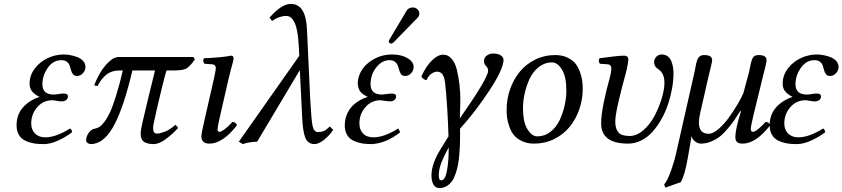

<svg xmlns="http://www.w3.org/2000/svg" viewBox="-20 -718 4269 973"><path d="M138.2 -92.8Q138.2 -60.5 157.5 -41.3Q176.8 -22 209 -22Q263.7 -22 335 -66.9Q345.2 -60.1 345.2 -47.9Q315.4 -24.4 275.1 -6.1Q234.9 12.2 203.1 12.2Q181.2 12.2 163.1 10.3Q145 8.3 126 2.2Q106.9 -3.9 93.8 -13.9Q80.6 -23.9 72.3 -41.5Q64 -59.1 64 -83Q64 -136.2 95.5 -172.6Q127 -209 180.2 -227.1Q156.2 -238.8 143.1 -254.4Q129.9 -270 129.9 -293.9Q129.9 -336.4 156.5 -371.1Q183.1 -405.8 222.4 -423.8Q261.7 -441.9 303.2 -441.9Q318.4 -441.9 335.9 -438.7Q353.5 -435.5 371.6 -428.7Q389.6 -421.9 401.4 -408.9Q413.1 -396 413.1 -378.9Q413.1 -361.3 400.4 -347.2Q387.7 -333 370.1 -333Q357.4 -333 350.3 -341.3Q343.3 -349.6 340.1 -361.3Q336.9 -373 333.3 -384.8Q329.6 -396.5 319.1 -404.8Q308.6 -413.1 291 -413.1Q249 -413.1 221.9 -374Q194.8 -335 194.8 -291Q194.8 -238.8 252.9 -238.8Q260.7 -238.8 277.3 -241.5Q293.9 -244.1 301.8 -244.1Q324.2 -244.1 324.2 -230Q324.2 -217.3 314.9 -210.7Q305.7 -204.1 292 -204.1Q283.7 -204.1 268.1 -207Q252.4 -210 245.1 -210Q199.2 -210 168.7 -174.8Q138.2 -139.6 138.2 -92.8Z M959.5 -429.2 967.8 -417Q940.4 -378.4 922.4 -369.6Q904.3 -360.8 856.4 -360.8H823.7Q811 -320.3 779.8 -187Q775.4 -166 761.7 -106Q755.9 -83 755.9 -67.9Q755.9 -41 775.9 -41Q790.5 -41 816.2 -51Q841.8 -61 869.6 -85.9Q871.6 -83.5 876.2 -77.9Q880.9 -72.3 882.8 -69.8Q854.5 -38.6 820.3 -13.2Q786.1 12.2 757.8 12.2Q727.1 12.2 710 1Q692.9 -10.3 692.9 -40Q692.9 -58.1 700.7 -91.8Q723.6 -192.4 765.6 -360.8H650.9Q608.9 -181.6 561.3 -89.4Q513.7 2.9 452.6 11.2Q448.7 12.2 440.4 12.2Q431.2 12.2 423.8 6.6Q416.5 1 416.5 -11.2Q416.5 -14.2 418.5 -22Q423.3 -38.1 434.1 -50.5Q444.8 -63 459.5 -65.9Q460.4 -65.9 462.2 -66.4Q463.9 -66.9 464.8 -66.9Q475.6 -69.8 484.6 -75.4Q493.7 -81.1 508.5 -99.9Q523.4 -118.7 537.1 -148.2Q550.8 -177.7 568.1 -232.7Q585.4 -287.6 602.5 -360.8H585.4Q546.4 -360.8 520.3 -340.6Q494.1 -320.3 474.6 -282.2Q471.7 -282.7 466.1 -283.7Q460.4 -284.7 457.5 -285.2Q468.8 -316.9 487.8 -349.1Q506.8 -381.3 532.5 -405.3Q558.1 -429.2 580.6 -429.2H600.6Z M1138.7 -319.8 1093.8 -124Q1082.5 -74.2 1082.5 -64Q1082.5 -49.8 1091.8 -49.8Q1100.6 -49.8 1119.9 -64.2Q1139.2 -78.6 1157.7 -100.1Q1174.8 -100.1 1180.7 -83Q1108.4 9.8 1041.5 9.8Q1000.5 9.8 1000.5 -27.8Q1000.5 -43 1017.6 -115.2L1064.5 -320.8Q1073.7 -364.7 1073.7 -371.1Q1073.7 -390.6 1055.7 -392.1L1015.6 -395Q1004.9 -411.6 1014.6 -422.9Q1107.4 -426.8 1151.4 -436Q1163.6 -436 1163.6 -420.9Q1163.6 -415 1160.6 -404.1Q1157.7 -393.1 1151.1 -369.4Q1144.5 -345.7 1138.7 -319.8Z M1668.5 -60.1Q1648.9 -30.3 1621.6 -9Q1594.2 12.2 1574.2 12.2Q1540.5 12.2 1527.3 -20Q1514.2 -52.2 1511.2 -126L1499.5 -362.8L1283.2 0Q1240.2 1.5 1210.4 12.2L1190.4 0L1496.6 -435.1L1494.6 -478Q1492.2 -527.3 1485.6 -560.8Q1479 -594.2 1469.5 -609.9Q1460 -625.5 1450.9 -631.3Q1441.9 -637.2 1430.7 -637.2Q1395 -637.2 1358.4 -611.8Q1356.9 -614.3 1346.2 -628.9Q1406.7 -698.2 1453.6 -698.2Q1530.3 -698.2 1535.6 -568.8L1552.2 -213.9Q1557.6 -109.9 1564.2 -79.3Q1570.8 -48.8 1591.3 -48.8Q1608.4 -48.8 1620.8 -54Q1633.3 -59.1 1651.4 -77.1Z M1801.3 -92.8Q1801.3 -61 1819.8 -41.5Q1838.4 -22 1872.1 -22Q1926.8 -22 1998 -66.9Q1999.5 -64 2003.2 -57.4Q2006.8 -50.8 2008.3 -47.9Q1939.5 6.8 1866.2 12.2Q1844.2 12.2 1826.2 10.3Q1808.1 8.3 1789.1 2.2Q1770 -3.9 1756.8 -13.9Q1743.7 -23.9 1735.4 -41.5Q1727.1 -59.1 1727.1 -83Q1727.1 -104 1732.9 -124Q1738.8 -144 1751.7 -163.6Q1764.6 -183.1 1787.8 -199.7Q1811 -216.3 1843.3 -227.1Q1815.4 -240.2 1804.2 -256.3Q1793 -272.5 1793 -301.8Q1799.3 -363.8 1850.8 -402.8Q1902.3 -441.9 1966.3 -441.9Q2014.2 -441.9 2045.2 -423.3Q2076.2 -404.8 2076.2 -378.9Q2076.2 -361.3 2063.5 -347.2Q2050.8 -333 2033.2 -333Q2025.4 -333 2020 -335.7Q2014.6 -338.4 2011 -344.2Q2007.3 -350.1 2005.6 -355Q2003.9 -359.9 2001.2 -369.1Q1998.5 -378.4 1997.1 -382.8Q1985.8 -413.1 1954.1 -413.1Q1916 -413.1 1887 -376.7Q1857.9 -340.3 1857.9 -291Q1857.9 -238.8 1916 -238.8Q1916.5 -238.8 1927.5 -240Q1938.5 -241.2 1950.4 -242.7Q1962.4 -244.1 1964.8 -244.1Q1987.3 -244.1 1987.3 -230Q1987.3 -225.1 1985.6 -220Q1983.9 -214.8 1976.1 -209.5Q1968.3 -204.1 1955.1 -204.1Q1952.1 -204.1 1936.5 -206.3Q1920.9 -208.5 1915 -209Q1912.1 -210 1908.2 -210Q1862.3 -210 1831.8 -175Q1801.3 -140.1 1801.3 -92.8ZM2040 -663.1Q2050.3 -680.2 2072.3 -680.2Q2085.9 -680.2 2095.5 -670.9Q2105 -661.6 2105 -648.9Q2105 -644 2104 -642.1Q2102.1 -632.8 2095.2 -627L1976.1 -504.9Q1968.3 -497.1 1962.9 -497.1Q1957.5 -497.1 1953.9 -500.2Q1950.2 -503.4 1950.2 -507.8V-509.8L1951.2 -511.2Q1951.2 -511.7 1951.7 -512.9Q1952.1 -514.2 1952.1 -515.1Q1954.1 -519 1955.1 -520L2028.3 -643.1Q2030.3 -646 2040 -663.1Z M2203.6 170.9Q2203.6 195.8 2215.8 195.8Q2236.3 195.8 2245.1 146.7Q2253.9 97.7 2253.9 38.1V28.8Q2228.5 75.7 2216.1 108.2Q2203.6 140.6 2203.6 170.9ZM2166.5 171.9Q2166.5 111.3 2213.9 36.1L2252.9 -26.9Q2248 -181.2 2235.8 -296.9Q2229.5 -355 2195.8 -355Q2181.2 -355 2166 -344.2Q2150.9 -333.5 2141.6 -312Q2134.3 -312 2125.2 -318.8Q2116.2 -325.7 2115.7 -332Q2140.6 -384.3 2169.7 -412.6Q2198.7 -440.9 2226.6 -440.9Q2251 -440.9 2268.6 -420.4Q2286.1 -399.9 2294.7 -366.5Q2303.2 -333 2308.3 -290.5Q2313.5 -248 2312.7 -204.1Q2312 -160.2 2310.5 -118.2Q2453.6 -323.2 2453.6 -358.9Q2453.6 -374 2443.1 -383.5Q2432.6 -393.1 2432.6 -409.2Q2432.6 -425.8 2446.8 -436.3Q2460.9 -446.8 2478.5 -446.8Q2504.9 -446.8 2518.3 -437Q2531.7 -427.2 2531.7 -415Q2531.7 -368.2 2460 -259.3Q2388.2 -150.4 2311.5 -65.9V-36.1Q2311.5 -9.8 2311 10.5Q2310.5 30.8 2308.1 60.5Q2305.7 90.3 2301.8 112.5Q2297.9 134.8 2290 158.9Q2282.2 183.1 2271.5 198.7Q2260.7 214.4 2244.4 224.6Q2228 234.9 2207.5 234.9Q2186.5 234.9 2176.5 217Q2166.5 199.2 2166.5 171.9Z M2778.3 -401.9Q2740.7 -401.9 2710.9 -378.7Q2681.2 -355.5 2664.3 -319.3Q2647.5 -283.2 2638.9 -244.6Q2630.4 -206.1 2630.4 -169.9Q2630.4 -98.6 2653.1 -62.7Q2675.8 -26.9 2702.1 -26.9Q2739.7 -26.9 2769.5 -50Q2799.3 -73.2 2816.2 -109.4Q2833 -145.5 2841.6 -184.1Q2850.1 -222.7 2850.1 -258.8Q2850.1 -330.1 2827.4 -366Q2804.7 -401.9 2778.3 -401.9ZM2687 9.8Q2650.9 9.8 2624 -3.4Q2597.2 -16.6 2583 -34.9Q2568.8 -53.2 2560.3 -78.9Q2551.8 -104.5 2549.6 -123.3Q2547.4 -142.1 2547.4 -162.1Q2547.4 -215.8 2564.9 -265.9Q2582.5 -315.9 2613.8 -354.2Q2645 -392.6 2691.9 -415.8Q2738.8 -439 2793.5 -439Q2829.6 -439 2856.4 -425.8Q2883.3 -412.6 2897.5 -394.3Q2911.6 -376 2920.2 -350.3Q2928.7 -324.7 2930.9 -305.9Q2933.1 -287.1 2933.1 -267.1Q2933.1 -213.4 2915.5 -163.3Q2897.9 -113.3 2866.7 -75Q2835.4 -36.6 2788.6 -13.4Q2741.7 9.8 2687 9.8Z M3393.1 -346.2Q3393.1 -310.5 3386 -270.5Q3378.9 -230.5 3365.7 -190.7Q3352.5 -150.9 3332.3 -114.7Q3312 -78.6 3287.4 -50.8Q3262.7 -22.9 3230.5 -6.6Q3198.2 9.8 3163.1 9.8Q3026.4 9.8 3026.4 -92.8Q3026.4 -133.8 3039.8 -199.5Q3053.2 -265.1 3069.3 -320.8Q3078.1 -352.1 3078.1 -372.1Q3078.1 -379.9 3073.5 -385.7Q3068.8 -391.6 3060.1 -392.1Q3053.7 -392.6 3040 -393.6Q3026.4 -394.5 3020 -395Q3009.3 -411.6 3019 -422.9Q3029.8 -424.3 3052.5 -427.2Q3075.2 -430.2 3087.4 -431.6Q3099.6 -433.1 3115.7 -434.6Q3131.8 -436 3143.1 -436Q3164.1 -436 3164.1 -415Q3164.1 -390.1 3138.2 -297.9Q3137.2 -293.9 3129.6 -264.9Q3122.1 -235.8 3118.4 -220Q3114.7 -204.1 3109.1 -178.5Q3103.5 -152.8 3100.8 -133.8Q3098.1 -114.7 3098.1 -101.1Q3098.1 -64.9 3114 -46.9Q3129.9 -28.8 3170.9 -28.8Q3206.5 -28.8 3240.5 -58.3Q3274.4 -87.9 3296.9 -130.4Q3319.3 -172.9 3333.3 -218.8Q3347.2 -264.6 3347.2 -298.8Q3347.2 -318.8 3342.3 -332Q3336.9 -349.6 3325.2 -359.9Q3321.8 -363.3 3314.5 -368.7Q3307.1 -374 3304.2 -377Q3294.9 -388.2 3294.9 -401.9Q3294.9 -418.9 3305.9 -430.4Q3316.9 -441.9 3334 -441.9Q3351.1 -441.9 3363.5 -432.6Q3376 -423.3 3382.1 -408Q3388.2 -392.6 3390.6 -377.4Q3393.1 -362.3 3393.1 -346.2Z M3406.7 57.1 3500.5 -356.9Q3502 -363.8 3504.2 -376Q3506.3 -388.2 3507.8 -395.5Q3509.3 -402.8 3512.7 -412.1Q3516.1 -421.4 3520 -426.5Q3523.9 -431.6 3530.8 -435.3Q3537.6 -439 3546.9 -439Q3569.8 -439 3579.3 -432.4Q3588.9 -425.8 3588.9 -412.1Q3588.9 -407.7 3585.4 -392.3Q3582 -377 3577.4 -358.9Q3572.8 -340.8 3571.8 -335.9L3528.8 -147Q3503.4 -40 3571.8 -40Q3592.8 -40 3620.8 -64Q3648.9 -87.9 3673.6 -122.1Q3698.2 -156.2 3718 -189.9Q3737.8 -223.6 3747.6 -247.1L3776.9 -356.9Q3778.8 -364.7 3781.5 -379.6Q3784.2 -394.5 3786.4 -402.8Q3788.6 -411.1 3792.7 -420.7Q3796.9 -430.2 3804.4 -434.6Q3812 -439 3822.8 -439Q3845.7 -439 3855.2 -432.4Q3864.7 -425.8 3864.7 -412.1Q3864.7 -406.7 3862.5 -396.2Q3860.4 -385.7 3856.7 -371.8Q3853 -357.9 3851.6 -352.1L3795.9 -124Q3784.7 -74.2 3784.7 -66.9Q3784.7 -49.8 3794.9 -49.8Q3806.2 -49.8 3826.7 -67.6Q3847.2 -85.4 3859.9 -100.1Q3877 -100.1 3882.8 -83Q3810.5 9.8 3743.7 9.8Q3722.7 9.8 3714.6 1.2Q3706.5 -7.3 3706.5 -22.9Q3706.5 -62.5 3734.9 -153.8L3731.9 -155.8Q3713.4 -127 3701.7 -109.6Q3689.9 -92.3 3668.5 -66.7Q3647 -41 3628.7 -26.6Q3610.4 -12.2 3584.7 -1.2Q3559.1 9.8 3532.7 9.8Q3516.1 9.8 3501.2 -2.2Q3486.3 -14.2 3484.9 -29.8L3465.8 81.1Q3450.2 171.9 3429.7 205.1L3351.6 232.9L3345.7 216.8Q3362.8 196.8 3380.4 147.5Q3397.9 98.1 3406.7 57.1Z M3954.6 -92.8Q3954.6 -60.5 3973.9 -41.3Q3993.2 -22 4025.4 -22Q4080.1 -22 4151.4 -66.9Q4161.6 -60.1 4161.6 -47.9Q4131.8 -24.4 4091.6 -6.1Q4051.3 12.2 4019.5 12.2Q3997.6 12.2 3979.5 10.3Q3961.4 8.3 3942.4 2.2Q3923.3 -3.9 3910.2 -13.9Q3897 -23.9 3888.7 -41.5Q3880.4 -59.1 3880.4 -83Q3880.4 -136.2 3911.9 -172.6Q3943.4 -209 3996.6 -227.1Q3972.7 -238.8 3959.5 -254.4Q3946.3 -270 3946.3 -293.9Q3946.3 -336.4 3972.9 -371.1Q3999.5 -405.8 4038.8 -423.8Q4078.1 -441.9 4119.6 -441.9Q4134.8 -441.9 4152.3 -438.7Q4169.9 -435.5 4188 -428.7Q4206.1 -421.9 4217.8 -408.9Q4229.5 -396 4229.5 -378.9Q4229.5 -361.3 4216.8 -347.2Q4204.1 -333 4186.5 -333Q4173.8 -333 4166.7 -341.3Q4159.7 -349.6 4156.5 -361.3Q4153.3 -373 4149.7 -384.8Q4146 -396.5 4135.5 -404.8Q4125 -413.1 4107.4 -413.1Q4065.4 -413.1 4038.3 -374Q4011.2 -335 4011.2 -291Q4011.2 -238.8 4069.3 -238.8Q4077.1 -238.8 4093.8 -241.5Q4110.4 -244.1 4118.2 -244.1Q4140.6 -244.1 4140.6 -230Q4140.6 -217.3 4131.3 -210.7Q4122.1 -204.1 4108.4 -204.1Q4100.1 -204.1 4084.5 -207Q4068.8 -210 4061.5 -210Q4015.6 -210 3985.1 -174.8Q3954.6 -139.6 3954.6 -92.8Z"/></svg>

Font: Common Serif
Style: Italic
Weight: 400
Italic angle: -12°
Designer: Philipp H. Poll, Khaled Hosny
Foundry: Stefan Peev, Context Ltd.
Version: Version 1.026